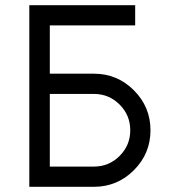

<svg xmlns="http://www.w3.org/2000/svg" viewBox="-20 -720 665 740"><path d="M93 -700V0H342Q432 0 496 -64Q528 -96 544 -134.5Q560 -173 560 -218Q560 -308 496 -372Q432 -436 342 -436H172V-622H501V-700ZM172 -358H342Q400 -358 441 -317Q482 -276 482 -218Q482 -160 441 -119Q400 -78 342 -78H172Z"/></svg>

Font: Unageo
Style: Regular
Weight: 400
Designer: Richard Sepsi
Foundry: Richard Sepsi
Version: Version 2.000